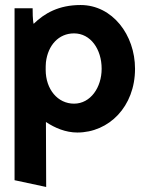

<svg xmlns="http://www.w3.org/2000/svg" viewBox="-20 -515 602 765"><path d="M518 -241C518 -376 428 -495 301 -495C214 -495 157 -462 114 -420C110 -435 110 -470 110 -482H38V203L164 230L163 -29C199 -5 242 13 288 13C414 13 518 -90 518 -241ZM162 -237C162 -247 162 -257 163 -267C171 -335 214 -382 275 -382C341 -382 385 -319 385 -241C385 -167 341 -102 275 -102C210 -102 162 -159 162 -237Z"/></svg>

Font: Bluebird
Style: Nrw
Weight: 400
Designer: Jasper
Foundry: Cannot Into Space Fonts
Version: Version 0.98